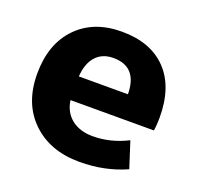

<svg xmlns="http://www.w3.org/2000/svg" viewBox="-100 -639 781 757"><g transform="rotate(20 290.0 -260.0)"><path d="M189 -306H395Q394 -421 293 -421Q247 -421 220 -391.5Q193 -362 189 -306ZM190 -207Q197 -158 231.5 -130.5Q266 -103 321 -103Q395 -103 466 -139L501 -30Q412 10 306 10Q182 10 106.5 -63Q31 -136 31 -260Q31 -385 101 -457.5Q171 -530 289 -530Q410 -530 477 -460.5Q544 -391 544 -262Q544 -231 540 -207Z"/></g></svg>

Font: Mplus 1p ExtraBold
Style: Regular
Weight: 800
Version: Version 1.061